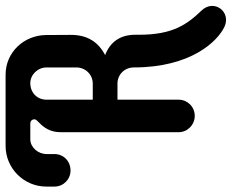

<svg xmlns="http://www.w3.org/2000/svg" viewBox="-124 -614 824 683"><g transform="rotate(-90 287.5 -272.0)"><path d="M332.5 -265.6C363.8 -265.6 389.6 -240.7 389.6 -207.5C389.6 -4.4 482.4 90.8 534.7 115.2C588.4 139.6 634.3 77.1 591.8 33.2C541.5 -19 505.9 -70.8 505.9 -188V-202.1C505.9 -256.3 480 -291.5 433.6 -309.6C479.5 -333.5 505.9 -372.1 505.4 -432.6L504.9 -519C504.4 -598.6 443.4 -663.6 363.8 -663.6H110.4C30.8 -663.6 -34.2 -598.6 -34.2 -519V-489.7C-34.2 -457.5 -8.3 -432.6 22.9 -432.6C56.2 -432.6 81.5 -457.5 81.5 -489.7V-517.6C81.5 -547.9 105 -575.7 134.3 -575.7H189.5C201.7 -575.7 205.1 -566.9 205.1 -561C205.1 -555.2 198.2 -549.3 192.4 -543.5C174.8 -526.4 159.2 -504.4 159.2 -466.8V-47.9C159.2 -16.6 185.5 9.3 217.3 9.3C249.5 9.3 274.9 -16.6 274.9 -47.9V-265.6ZM274.9 -518.1C274.9 -549.8 297.9 -575.2 333 -575.7C363.8 -576.2 389.6 -549.3 389.6 -517.6V-412.1C389.6 -379.4 364.3 -353.5 332 -353.5H274.9Z"/></g></svg>

Font: Supermercado One
Style: Regular
Weight: 400
Designer: James Grieshaber
Foundry: James Grieshaber
Version: Version 1.002